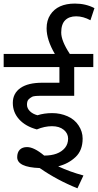

<svg xmlns="http://www.w3.org/2000/svg" viewBox="-20 -916 535 1046"><path d="M180.7 -210.9Q119.1 -227.5 84.5 -265.6Q49.8 -303.7 49.8 -355.5Q49.8 -407.2 91.3 -436.5Q132.8 -465.3 210 -465.3H303.7V-550.8H0V-622.1H278.8Q233.9 -698.7 233.9 -761.7Q233.9 -804.7 253.9 -835.4Q293.5 -896.5 388.2 -896.5Q447.3 -896.5 494.6 -871.6L472.7 -805.7Q433.1 -827.1 395 -827.1Q356.4 -827.1 335 -805.7Q313.5 -784.2 313.5 -738.8Q313.5 -693.4 360.4 -622.1H488.3V-550.8H384.3V-394H207.5Q166 -394.5 154.8 -388.7Q143.6 -382.8 135.3 -374Q127 -365.2 127 -345.7Q127 -326.2 142.6 -310.5Q158.2 -294.9 184.1 -288.1Q220.7 -299.8 264.6 -299.8Q308.6 -299.8 347.7 -282.7Q386.7 -265.6 408.2 -232.4Q430.2 -199.2 430.2 -161.1Q430.2 -96.7 391.6 -60.5Q353 -23.9 296.9 -9.8Q361.8 20.5 434.6 40L401.9 109.9Q292 65.9 196.3 -0.5Q73.7 -4.9 73.7 -59.6Q73.7 -85.9 87.9 -100.6Q102.1 -114.7 127.4 -114.7Q165.5 -114.7 220.7 -68.4Q298.8 -68.4 334 -110.4Q350.6 -130.9 351.1 -160.2Q351.1 -189.5 327.1 -209Q303.2 -228.5 263.2 -228.5Q223.1 -228.5 180.7 -210.9Z"/></svg>

Font: NotoSans
Style: Regular
Weight: 400
Designer: Monotype Design team
Foundry: Monotype Imaging Inc.
Version: Version 1.04